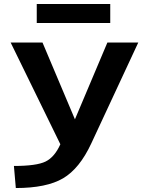

<svg xmlns="http://www.w3.org/2000/svg" viewBox="-20 -947 747 977"><path d="M167 -830.1V-926.8H541V-830.1ZM60.5 9.8 50.8 -102.5Q166 -102.5 211.9 -125Q257.8 -147.5 287.1 -212.9L34.2 -730.5H196.3L361.3 -339.8L526.4 -730.5H683.6L444.3 -216.8Q384.8 -88.9 300.8 -39.6Q216.8 9.8 60.5 9.8Z"/></svg>

Font: Mgen+ 1c bold
Style: Bold
Weight: 700
Designer: [Source Han Sans]
Ryoko NISHIZUKA  (kana & ideographs); Paul D. Hunt (Latin, Greek & Cyrillic); Wenlong ZHANG  (bopomofo
Version: Version 1.059.20150602